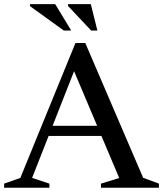

<svg xmlns="http://www.w3.org/2000/svg" viewBox="-28 -886 770 906"><path d="M173.5 -244.5V-292.5H509V-244.5ZM647.5 -47 722 -19.5V0H448.5V-19.5L534.5 -46L307 -584.5L335.5 -585.5L123.5 -46.5L205 -19.5V0H-8.5V-19.5L68 -46.5L328 -683H374.5ZM308 -742H273L113.5 -857V-866.5H232.5ZM431.5 -742H402L293 -858V-866.5H400.5Z"/></svg>

Font: Newsreader 24pt Medium
Style: Regular
Weight: 500
Designer: Hugues Gentile
Foundry: Production Type
Version: Version 1.003